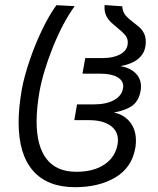

<svg xmlns="http://www.w3.org/2000/svg" viewBox="-20 -748 640 779"><path d="M55.5 -251.5Q55.5 -310.5 68.5 -385.5Q77.5 -435 99.2 -499.8Q121 -564.5 150.2 -625.8Q179.5 -687 209 -727L283 -723Q234.5 -656 194.8 -557Q155 -458 140 -375.5Q128.5 -307.5 128.5 -255.5Q128.5 -155 169 -103Q209.5 -51 289.5 -51Q360 -51 404 -80.8Q448 -110.5 457 -162.5Q458.5 -171.5 458.5 -179Q458.5 -217 427.5 -238.8Q396.5 -260.5 341 -260.5H281.5L292.5 -324.5H361.5Q411 -324.5 442.5 -341.8Q474 -359 479 -389.5L480 -398Q480 -421.5 455.8 -435.2Q431.5 -449 388 -449H314.5L326 -512.5H398.5Q439.5 -512.5 466.5 -527Q493.5 -541.5 497.5 -565.5Q498 -570.5 498.5 -575.5Q498.5 -593 488.2 -605.2Q478 -617.5 456.5 -635Q439.5 -649 429 -659Q418.5 -669 411.2 -683.8Q404 -698.5 404 -717.5Q404 -724 404.5 -727.5L476 -722.5Q477.5 -700 489 -686.2Q500.5 -672.5 522.5 -656Q538.5 -644 548.2 -634.8Q558 -625.5 564.8 -611.5Q571.5 -597.5 571.5 -578.5Q571.5 -567.5 569.5 -557.5Q564 -527.5 538.5 -507.5Q513 -487.5 470 -480L465.5 -480.5Q506 -474 529 -452Q552 -430 552 -397Q552 -388.5 550.5 -379.5Q544 -342 520.5 -322.2Q497 -302.5 447.5 -292.5L442 -291.5Q484 -282.5 507.8 -252.2Q531.5 -222 531.5 -177.5Q531.5 -160.5 529 -147.5Q515 -68 448.2 -28.2Q381.5 11.5 284.5 11.5Q172 11.5 113.8 -55.5Q55.5 -122.5 55.5 -251.5Z"/></svg>

Font: JuliaMono Light
Style: Italic
Weight: 300
Italic angle: -9°
Monospace: yes
Designer: cormullion
Foundry: corm
Version: Version 0.054; ttfautohint (v1.8.4)